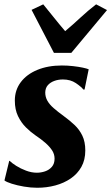

<svg xmlns="http://www.w3.org/2000/svg" viewBox="-20 -876 525 906"><path d="M379 -453.5H373.5Q363.5 -466.5 338 -483.8Q312.5 -501 277 -501Q254.5 -501 235.8 -494Q217 -487 205.5 -473.8Q194 -460.5 193.5 -439.5Q193.5 -418.5 203.5 -400.8Q213.5 -383 233.2 -365.8Q253 -348.5 280.5 -328.5Q308 -308.5 331.2 -286.8Q354.5 -265 368.5 -236Q382.5 -207 382.5 -166Q382.5 -121.5 364.2 -88.8Q346 -56 314 -34Q282 -12 241.2 -1Q200.5 10 155.5 10Q125.5 10 93.2 4.5Q61 -1 35.8 -9Q10.5 -17 1 -24.5L23.5 -117H25.5Q36 -106.5 56.5 -93.5Q77 -80.5 102.8 -70.8Q128.5 -61 154 -61Q173.5 -61 192.8 -67.5Q212 -74 224.8 -88.8Q237.5 -103.5 237.5 -127.5Q237.5 -148.5 225.8 -166.5Q214 -184.5 194 -202Q174 -219.5 147 -237.5Q124.5 -253 102.2 -275Q80 -297 65 -328Q50 -359 50 -401.5Q50 -451 78 -488.2Q106 -525.5 156.2 -546.2Q206.5 -567 272 -567Q298.5 -567 324.8 -564Q351 -561 370.8 -556.8Q390.5 -552.5 398.5 -549ZM234.5 -626.5 129 -829.5 184 -855.5Q209 -825 234.8 -792.8Q260.5 -760.5 287.5 -729Q325 -760.5 359.5 -792.8Q394 -825 433.5 -855.5L485 -828.5L316.5 -626.5Z"/></svg>

Font: Merriweather 20pt ExtraBold
Style: Italic
Weight: 800
Italic angle: -7.8°
Version: Version 2.101